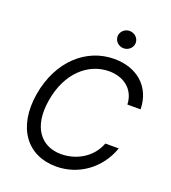

<svg xmlns="http://www.w3.org/2000/svg" viewBox="-165 -1054 1057 1185"><g transform="rotate(20 363.5 -461.0)"><path d="M623.6 -500H710.2C707.4 -649.1 600.9 -737.2 453.1 -737.2C268.5 -737.2 113.6 -596.6 75.3 -369.3C36.9 -136.4 150.6 9.9 339.5 9.9C483 9.9 613.6 -78.1 666.2 -227.3H578.1C539.8 -126.4 441.8 -72.4 342.3 -72.4C213.1 -72.4 127.8 -171.9 159.1 -358C190.3 -549.7 313.9 -654.8 448.9 -654.8C542.6 -654.8 619.3 -600.9 623.6 -500ZM422.6 -875C422.6 -843.8 449.6 -818.2 482.2 -818.2C514.9 -818.2 541.9 -843.8 541.9 -875C541.9 -906.2 514.9 -931.8 482.2 -931.8C449.6 -931.8 422.6 -906.2 422.6 -875Z"/></g></svg>

Font: Margiela Sans
Style: Italic
Weight: 400
Italic angle: -9.39999°
Designer: Stefan Endress, Andreas Faust
Version: Version 1.100;FEAKit 1.0